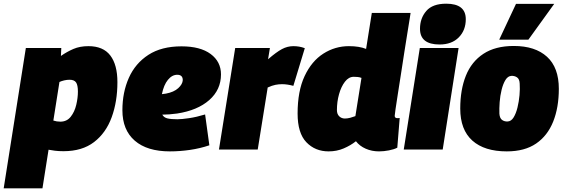

<svg xmlns="http://www.w3.org/2000/svg" viewBox="-61 -810 3064 1040"><path d="M-41 210 79 -550H271L269 -507Q302 -530 337 -545Q372 -560 418 -560Q498 -560 536.5 -509.5Q575 -459 575 -365Q575 -260 544 -175Q513 -90 448.5 -40.5Q384 9 283 9Q258 9 237 6.5Q216 4 202 1L169 210ZM266 -151Q301 -151 322 -177.5Q343 -204 352 -242Q361 -280 361 -314Q361 -349 351 -363.5Q341 -378 316 -378Q301 -378 286.5 -374.5Q272 -371 261 -366L228 -157Q246 -151 266 -151Z M1073 -23Q1023 -6 968 2Q913 10 859 10Q736 10 669 -48Q602 -106 602 -213Q602 -310 637 -388.5Q672 -467 743 -513Q814 -559 922 -559Q1024 -559 1080 -517.5Q1136 -476 1136 -407Q1136 -324 1072.5 -268Q1009 -212 898 -195Q854 -189 818 -189Q827 -173 846.5 -168.5Q866 -164 900 -164Q923 -164 963.5 -170Q1004 -176 1050 -190ZM899 -405Q871 -405 848.5 -377.5Q826 -350 816 -300Q827 -301 838 -303Q881 -311 904.5 -332.5Q928 -354 929 -376Q929 -405 899 -405Z M1401 -550 1391 -489Q1436 -528 1466 -544Q1496 -560 1528 -560Q1544 -560 1559 -557.5Q1574 -555 1590 -549L1528 -345Q1495 -354 1467 -354Q1449 -354 1431 -350.5Q1413 -347 1389 -336L1335 0H1125L1213 -550Z M1992 10Q1953 10 1920 -4.5Q1887 -19 1867 -45Q1838 -22 1800.5 -6Q1763 10 1719 10Q1646 10 1598.5 -39.5Q1551 -89 1551 -195Q1551 -317 1589 -398Q1627 -479 1690.5 -519.5Q1754 -560 1829 -560Q1885 -560 1922 -545L1953 -740H2163Q2163 -740 2158.5 -710.5Q2154 -681 2146 -633Q2138 -585 2129 -526.5Q2120 -468 2111 -409.5Q2102 -351 2094 -301Q2086 -251 2081.5 -219Q2077 -187 2077 -183Q2077 -170 2091 -170Q2093 -170 2097 -170Q2101 -170 2104 -171L2091 -10Q2074 -1 2046 4.5Q2018 10 1992 10ZM1807 -168Q1821 -168 1836 -172Q1851 -176 1864 -181L1897 -388Q1887 -392 1876.5 -393Q1866 -394 1855 -394Q1828 -394 1807.5 -367.5Q1787 -341 1775.5 -300Q1764 -259 1764 -214Q1764 -192 1776.5 -180Q1789 -168 1807 -168Z M2356 -790Q2462 -790 2462 -706Q2462 -646 2424 -607.5Q2386 -569 2320 -569Q2214 -569 2214 -654Q2214 -711 2248 -750.5Q2282 -790 2356 -790ZM2126 0 2213 -550H2423L2337 0Z M2684 10Q2563 10 2497.5 -48.5Q2432 -107 2432 -222Q2432 -324 2462.5 -400Q2493 -476 2557.5 -518.5Q2622 -561 2722 -561Q2838 -561 2902 -502.5Q2966 -444 2966 -329Q2966 -228 2935.5 -151.5Q2905 -75 2843 -32.5Q2781 10 2684 10ZM2689 -152Q2708 -153 2721 -174Q2734 -195 2742 -227.5Q2750 -260 2753 -294.5Q2756 -329 2754 -357Q2753 -382 2739.5 -391Q2726 -400 2709 -399Q2690 -398 2677 -377Q2664 -356 2656 -323.5Q2648 -291 2645.5 -256.5Q2643 -222 2644 -194Q2646 -169 2659 -160Q2672 -151 2689 -152ZM2643 -595 2734 -789H2941L2801 -595Z"/></svg>

Font: Georama Black
Style: Italic
Weight: 900
Italic angle: -9°
Designer: Jean-Baptiste Levee
Foundry: Production Type
Version: Version 1.000